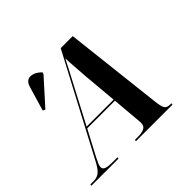

<svg xmlns="http://www.w3.org/2000/svg" viewBox="-163 -937 1152 1152"><g transform="rotate(-45 413.0 -361.5)"><path d="M12 0 14 -10H42Q69 -10 89.5 -25Q110 -40 136 -90L466 -714H568L639 -90Q644 -42 654 -26Q664 -10 693 -10H702L700 0H390L392 -10H420Q452 -10 471 -20Q490 -30 490 -54Q490 -62 489.5 -70.5Q489 -79 488 -87L473 -261H238L154 -102Q142 -79 136 -64.5Q130 -50 130 -39Q130 -23 147.5 -16.5Q165 -10 203 -10H244L242 0ZM357 -488 243 -271H472L453 -485Q450 -529 446.5 -573.5Q443 -618 442 -651Q426 -619 406 -581Q386 -543 357 -488ZM140 -518 125 -526 171 -681Q184 -724 218.5 -723Q253 -722 286 -689L283 -677Z"/></g></svg>

Font: Noto Serif Display SemiCondensed
Style: Bold Italic
Weight: 700
Width: 4
Italic angle: -12°
Designer: Monotype Design Team
Foundry: Monotype Imaging Inc.
Version: Version 2.009